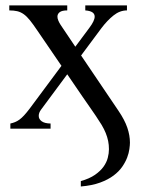

<svg xmlns="http://www.w3.org/2000/svg" viewBox="-20 -467 515 697"><path d="M451.7 50.8Q451.7 59.6 449.7 74Q447.8 88.4 441.7 104.7Q435.5 121.1 423.8 138.2Q412.1 155.3 392.3 170.2Q372.6 185.1 343.5 195.8Q314.5 206.5 273.4 210V190.4Q304.7 181.6 324.7 167.7Q344.7 153.8 356 137.9Q367.2 122.1 371.3 105.7Q375.5 89.4 375.5 74.7Q375.5 59.1 372.6 44.7Q369.6 30.3 363.8 15.9Q357.9 1.5 348.9 -13.7Q339.8 -28.8 328.1 -45.9Q323.7 -52.2 311 -70.8Q299.8 -86.4 279.3 -116.5Q258.8 -146.5 224.1 -197.3L128.9 -68.8Q120.6 -57.6 120.6 -46.4Q120.6 -34.7 131.1 -26.9Q141.6 -19 163.6 -18.6V0H17.6V-18.6Q26.4 -20.5 34.4 -23.7Q42.5 -26.9 50.5 -32.7Q58.6 -38.6 67.4 -48.1Q76.2 -57.6 87.4 -72.3L203.1 -228L115.7 -356Q100.6 -378.4 89.1 -392.8Q77.6 -407.2 66.4 -415.3Q55.2 -423.3 42.7 -426.3Q30.3 -429.2 13.7 -429.2V-447.3H224.1V-429.2Q205.1 -429.2 196.8 -422.9Q188.5 -416.5 188.5 -406.7Q188.5 -399.9 191.7 -392.3Q194.8 -384.8 200.2 -376.5L253.4 -297.4L304.2 -365.7Q323.7 -391.6 323.7 -406.7Q323.7 -426.8 289.6 -429.2V-447.3H440.9V-429.2Q415 -429.2 392.3 -411.1Q369.6 -393.1 348.1 -364.7L274.4 -265.6L409.7 -65.4Q432.6 -31.7 442.1 -3.7Q451.7 24.4 451.7 50.8Z"/></svg>

Font: Doulos SIL CyrE
Style: Regular
Weight: 400
Designer: Walt Agee, Victor Gaultney, Peter Martin, Debbi Hosken, Becca Hirsbrunner
Foundry: SIL International
Version: Version 5.000